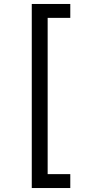

<svg xmlns="http://www.w3.org/2000/svg" viewBox="-20 -812 455 967"><path d="M140 -792H334V-722H220V65H334V135H140Z"/></svg>

Font: hexkannada15
Style: Book
Weight: 400
Designer: Jelle Bosma - Monotype Design Team
Foundry: Monotype Imaging Inc.
Version: Version 2.003